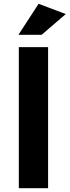

<svg xmlns="http://www.w3.org/2000/svg" viewBox="-20 -990 366 1010"><path d="M77 -807 183 -970 326 -916 199 -807ZM79 0V-742H233V0Z"/></svg>

Font: Trueno
Style: SBd
Weight: 600
Designer: Julieta Ulanovsky
Foundry: Julieta Ulanovsky
Version: Version 3.001b